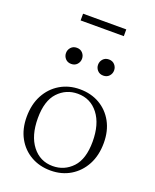

<svg xmlns="http://www.w3.org/2000/svg" viewBox="-151 -894 799 990"><g transform="rotate(20 249.0 -399.0)"><path d="M248.5 10Q188 10 140.5 -17.2Q93 -44.5 66 -93.5Q39 -142.5 39 -208.5Q39 -277 66.2 -328Q93.5 -379 141.2 -407.5Q189 -436 249.5 -436Q310.5 -436 357.8 -408.8Q405 -381.5 432 -332.5Q459 -283.5 459 -217.5Q459 -149 431.8 -98Q404.5 -47 357 -18.5Q309.5 10 248.5 10ZM251 -15.5Q315 -15.5 358.8 -62Q402.5 -108.5 402.5 -204Q402.5 -300 359.8 -355.2Q317 -410.5 247 -410.5Q183 -410.5 139.2 -364Q95.5 -317.5 95.5 -222Q95.5 -126 138.5 -70.8Q181.5 -15.5 251 -15.5ZM161 -543Q141 -543 129 -556.2Q117 -569.5 117 -587Q117 -605 129 -618.2Q141 -631.5 161 -631.5Q181 -631.5 193 -618.2Q205 -605 205 -587Q205 -569.5 193 -556.2Q181 -543 161 -543ZM337 -543Q317 -543 305 -556.2Q293 -569.5 293 -587Q293 -605 305 -618.2Q317 -631.5 337 -631.5Q357 -631.5 369 -618.2Q381 -605 381 -587Q381 -569.5 369 -556.2Q357 -543 337 -543ZM130.5 -770.5V-807.5H367.5V-770.5Z"/></g></svg>

Font: Newsreader Text Light
Style: Regular
Weight: 300
Designer: Hugues Gentile
Foundry: Production Type
Version: Version 1.002